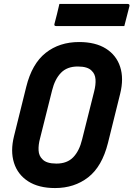

<svg xmlns="http://www.w3.org/2000/svg" viewBox="-20 -933 676 973"><path d="M381 -720Q464 -720 517 -686.5Q570 -653 589 -594Q608 -535 589 -458L527 -208Q497 -89 427 -34.5Q357 20 259 20Q176 20 123 -14Q70 -48 51 -107.5Q32 -167 51 -243L113 -493Q142 -610 211.5 -665Q281 -720 381 -720ZM183 -232Q174 -199 175.5 -171Q177 -143 195 -126Q215 -104 266 -104Q320 -104 351 -136Q382 -168 396 -226L457 -469Q466 -504 464 -531Q462 -558 445 -574Q425 -596 374 -596Q320 -596 289 -564Q258 -532 244 -475ZM281 -913H627Q638 -913 636 -902Q629 -876 623 -851.5Q617 -827 610 -801H264Q253 -801 256 -812Q263 -838 269 -862.5Q275 -887 281 -913Z"/></svg>

Font: Recursive Mn Lnr St
Style: Bold Italic
Weight: 700
Italic angle: -15°
Monospace: yes
Version: Version 1.079;hotconv 1.0.112;makeotfexe 2.5.65598; ttfautoh